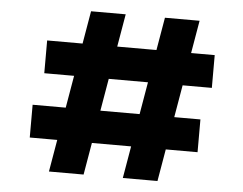

<svg xmlns="http://www.w3.org/2000/svg" viewBox="-50 -761 1041 823"><g transform="rotate(5 470.0 -350.0)"><path d="M507.1 0 627.1 -700H776.2L656.2 0ZM94.6 -138V-279H816.6V-138ZM189.2 0 309.2 -700H458.3L338.3 0ZM132.6 -418V-559H853.6V-418Z"/></g></svg>

Font: Lexend Tera
Style: Regular
Weight: 400
Designer: Bonnie Shaver-Troup, Thomas Jockin
Foundry: Lexend
Version: Version 1.007